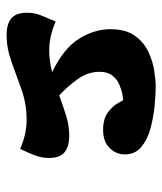

<svg xmlns="http://www.w3.org/2000/svg" viewBox="26 -502 502 595"><g transform="rotate(90 277.5 -205.0)"><path d="M89 26Q55 26 37.5 11.5Q20 -3 20 -37Q20 -60 27.5 -79Q35 -98 47 -126Q93 -106 137 -106Q154 -106 171 -108.5Q188 -111 204 -115Q130 -151 100.5 -198.5Q71 -246 71 -296Q71 -343 91 -371Q111 -399 140.5 -413Q170 -427 200 -431.5Q230 -436 250 -436Q274 -436 309.5 -432.5Q345 -429 379.5 -419.5Q414 -410 436.5 -391Q459 -372 459 -340Q459 -313 438.5 -292.5Q418 -272 378 -273Q348 -274 329.5 -287.5Q311 -301 302 -316Q293 -331 291 -335Q286 -335 272 -332.5Q258 -330 242 -323Q226 -316 214.5 -301.5Q203 -287 203 -262Q203 -225 227 -192.5Q251 -160 276 -137Q312 -150 341 -159Q370 -168 400 -168Q435 -168 452.5 -153.5Q470 -139 470 -105Q470 -84 463 -64.5Q456 -45 442 -16Q419 -26 396.5 -31Q374 -36 352 -36Q303 -36 259 -20.5Q215 -5 173 10.5Q131 26 89 26Z"/></g></svg>

Font: Lemonada SemiBold
Style: Regular
Weight: 600
Designer: Mohamed Gaber (Arabic), Eduardo Tunni (Latin)
Foundry: Kief Type Foundry
Version: Version 4.005; ttfautohint (v1.8.3)